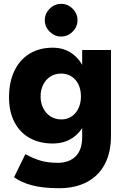

<svg xmlns="http://www.w3.org/2000/svg" viewBox="-20 -765 651 1000"><path d="M53.2 158 112.2 38 120 42Q151.6 59.4 189.6 71.2Q227.6 83 281.6 83Q339.6 83 373.8 49.4Q408 15.8 408 -51.2V-504.6H558V-56.8Q558 28 526.2 89.2Q494.4 150.4 433.5 182.8Q372.6 215.2 288 215.2Q202.4 215.2 146 200Q89.6 184.8 53.2 158ZM27 -257.6Q27 -336.8 54.6 -395.2Q82.2 -453.6 133.6 -485.1Q185 -516.6 254.6 -516.6Q314 -516.6 357.4 -484.7Q400.8 -452.8 424.1 -394Q447.4 -335.2 447.4 -254.4Q447.4 -182 424.1 -128.6Q400.8 -75.2 357.4 -46.4Q314 -17.6 254.6 -17.6Q185 -17.6 133.6 -46.8Q82.2 -76 54.6 -130.2Q27 -184.4 27 -257.6ZM401.6 -262.4Q401.6 -297.6 388.8 -324.7Q376 -351.8 352.6 -366.8Q329.2 -381.8 298.6 -381.8Q267.2 -381.8 243.2 -366.8Q219.2 -351.8 205.3 -324.7Q191.4 -297.6 191.4 -262.4Q191.4 -228.4 205.3 -201.1Q219.2 -173.8 243.7 -158.4Q268.2 -143 299.6 -143Q329.4 -143 352.7 -158.4Q376 -173.8 388.8 -201.1Q401.6 -228.4 401.6 -262.4ZM213.4 -659.7Q213.4 -694.2 238.8 -719.6Q264.2 -745 298.7 -745Q333.2 -745 358.4 -719.6Q383.6 -694.3 383.6 -659.8Q383.6 -625.4 358.4 -600.1Q333.2 -574.8 298.7 -574.8Q264.2 -574.8 238.8 -600Q213.4 -625.2 213.4 -659.7Z"/></svg>

Font: 寒蝉端黑体 Light
Style: Regular
Weight: 300
Designer: ChillDuanSans {Warren2060}; 
Source Han Sans {Ryoko NISHIZUKA 西塚涼子 (kana, bopomofo & ideographs); Paul D. Hunt (Latin, G
Foundry: ChillType&Adobe
Version: Version 1.300;Glyphs 3.3 (3306)